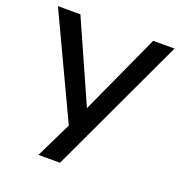

<svg xmlns="http://www.w3.org/2000/svg" viewBox="-130 -832 891 944"><g transform="rotate(20 316.0 -360.0)"><path d="M286.5 0H173.5L264.5 -186.5L13.5 -720H131L319 -297.5L512 -720H623.5Z"/></g></svg>

Font: Hauora SemiBold
Style: Regular
Weight: 600
Designer: Wayne Shih
Foundry: WCYS
Version: Version 1.001